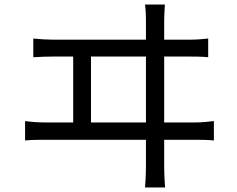

<svg xmlns="http://www.w3.org/2000/svg" viewBox="-20 -788 1040 842"><path d="M379 -251V-540H620V-251ZM700 -251V-540H810C830 -540 866 -540 893 -537V-619C867 -616 841 -614 810 -614H700V-698C700 -710 701 -736 703 -768H616C620 -735 620 -712 620 -698V-614H215C187 -614 155 -616 126 -619V-537C157 -539 187 -540 215 -540H301V-251H178C150 -251 120 -253 90 -257V-172C121 -175 151 -175 178 -175H620V-59C620 -49 620 -15 616 34H704C700 -15 700 -51 700 -61V-175H835C854 -175 891 -175 918 -172V-257C892 -254 865 -251 835 -251Z"/></svg>

Font: Noto Sans CJK TC Regular
Style: Regular
Weight: 400
Designer: Ryoko NISHIZUKA (kana & ideographs); Paul D. Hunt (Latin, Greek & Cyrillic); Wenlong ZHANG (bopomofo); Sandoll Communica
Foundry: Adobe Systems Incorporated
Version: Version 1.001;PS 1.001;hotconv 1.0.78;makeotf.lib2.5.61930